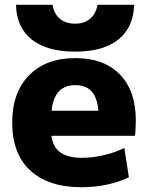

<svg xmlns="http://www.w3.org/2000/svg" viewBox="-20 -773 617 803"><path d="M321 10Q182 10 106.5 -60Q31 -130 31 -260Q31 -386 101.5 -458Q172 -530 295 -530Q415 -530 481.5 -461.5Q548 -393 548 -270Q548 -253 547 -233Q546 -213 544 -205H124V-310H414L393 -278Q393 -350 369 -383.5Q345 -417 295 -417Q245 -417 219.5 -382.5Q194 -348 194 -277V-227Q194 -169 225.5 -141Q257 -113 323 -113Q368 -113 416 -124.5Q464 -136 500 -154L519 -32Q482 -13 430 -1.5Q378 10 321 10ZM294 -557Q177 -557 113 -607.5Q49 -658 47 -753H200Q206 -715 230.5 -694.5Q255 -674 294 -674Q333 -674 357 -694.5Q381 -715 388 -753H541Q538 -658 475 -607.5Q412 -557 294 -557Z"/></svg>

Font: M PLUS 2 ExtraBold
Style: Regular
Weight: 800
Version: Version 1.001